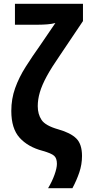

<svg xmlns="http://www.w3.org/2000/svg" viewBox="-20 -780 453 1002"><path d="M231 202Q252 167 264.5 132Q277 97 277 75Q277 46 262.5 33Q248 20 202 7Q126 -13 82.5 -61Q39 -109 39 -201Q39 -264 59 -320Q79 -376 113.5 -430.5Q148 -485 190 -544L269 -660Q252 -655 227.5 -653Q203 -651 178 -651H58V-760H413V-670L292 -490Q249 -428 224 -382Q199 -336 188 -298.5Q177 -261 177 -226Q177 -184 197 -154Q217 -124 284 -105Q348 -87 378 -57.5Q408 -28 408 34Q408 78 394 119.5Q380 161 358 202Z"/></svg>

Font: Noto Sans Condensed
Style: Bold
Weight: 700
Width: 3
Designer: Monotype Design Team
Foundry: Monotype Imaging Inc.
Version: Version 2.013; ttfautohint (v1.8.4.7-5d5b)